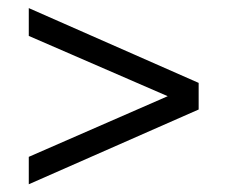

<svg xmlns="http://www.w3.org/2000/svg" viewBox="-20 -488 567 479"><path d="M475.6 -214.8 51.8 -28.3V-96.7L398.4 -248L51.8 -398.4V-467.8L475.6 -281.2Z"/></svg>

Font: Crimson Pro
Style: Regular
Weight: 400
Designer: Jacques Le Bailly
Foundry: Baron von Fonthausen
Version: Version 1.003